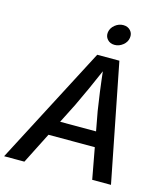

<svg xmlns="http://www.w3.org/2000/svg" viewBox="-154 -1041 996 1144"><g transform="rotate(15 343.5 -469.0)"><path d="M-20.5 0 358.9 -727.5H495.6L638.7 0H522.9L448.2 -404.8Q440.9 -449.7 431.6 -518.8Q422.4 -587.9 412.1 -681.6H434.6Q395.5 -591.3 364.5 -522.7Q333.5 -454.1 309.6 -404.8L104.5 0ZM151.4 -191.9 167 -284.7H544.9L529.8 -191.9ZM442.9 -811Q415 -811 398.4 -829.6Q381.8 -848.1 385.7 -874.5Q390.1 -901.4 413.3 -919.9Q436.5 -938.5 463.9 -938.5Q492.2 -938.5 508.8 -919.9Q525.4 -901.4 521 -874.5Q517.1 -848.1 493.9 -829.6Q470.7 -811 442.9 -811Z"/></g></svg>

Font: Inter Medium
Style: Italic
Weight: 500
Italic angle: -9.3988°
Designer: Rasmus Andersson
Foundry: rsms
Version: Version 4.001;git-66647c0bb